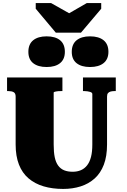

<svg xmlns="http://www.w3.org/2000/svg" viewBox="-20 -1215 829 1252"><path d="M344 -1002H508L640 -1158V-1195H546L383 -1101H480L313 -1195H213V-1158ZM330 -273Q330 -223 337 -189.5Q344 -156 359.5 -135Q375 -114 398.5 -104.5Q422 -95 454 -95Q484 -95 508 -105.5Q532 -116 548.5 -137.5Q565 -159 573.5 -192Q582 -225 582 -273V-602Q582 -607 578 -610.5Q574 -614 566.5 -616Q559 -618 550.5 -619.5Q542 -621 532 -621H521V-710H735V-621H725Q712 -621 701 -618Q690 -615 684 -607.5Q678 -600 678 -585V-273Q678 -196 657 -141Q636 -86 597 -51Q558 -16 505.5 0.5Q453 17 392 17Q321 17 264 0Q207 -17 166 -52Q125 -87 103.5 -142Q82 -197 82 -273V-585Q82 -607 69 -614Q56 -621 36 -621H26V-710H387V-621H376Q368 -621 360 -620.5Q352 -620 345 -618.5Q338 -617 334 -615.5Q330 -614 330 -611ZM403 -877Q403 -829 372 -803.5Q341 -778 284 -778Q228 -778 196.5 -803Q165 -828 165 -877Q165 -927 196.5 -952.5Q228 -978 284 -978Q341 -978 372 -952.5Q403 -927 403 -877ZM687 -877Q687 -829 655.5 -803.5Q624 -778 567 -778Q511 -778 479.5 -803Q448 -828 448 -877Q448 -927 479.5 -952.5Q511 -978 567 -978Q624 -978 655.5 -952.5Q687 -927 687 -877Z"/></svg>

Font: Roboto Serif Black
Style: Regular
Weight: 900
Designer: Greg Gazdowicz
Foundry: Commercial Type
Version: Version 1.008